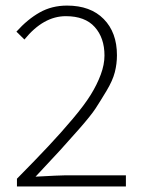

<svg xmlns="http://www.w3.org/2000/svg" viewBox="-20 -671 519 691"><path d="M39.1 -557.1Q79.1 -601.6 122.8 -626.2Q166.5 -650.9 221.2 -650.9Q305.7 -650.9 353.3 -602.5Q400.9 -554.2 400.9 -472.2Q400.9 -441.4 393.3 -411.4Q385.7 -381.3 363.3 -344Q340.8 -306.6 324 -280.8Q307.1 -254.9 263.7 -205.6Q220.2 -156.2 197 -130.9Q173.8 -105.5 114.3 -42Q109.9 -37.6 107.9 -35.2Q195.8 -40 214.8 -40H433.1V0H41V-27.8Q110.4 -98.1 155 -145.8Q199.7 -193.4 241.7 -243.2Q283.7 -293 306.4 -329.6Q329.1 -366.2 342.5 -402.3Q356 -438.5 356 -471.2Q356 -534.7 321 -573.7Q286.1 -612.8 216.8 -612.8Q136.2 -612.8 67.9 -528.8Z"/></svg>

Font: Source Sans Pro Light
Style: Regular
Weight: 300
Designer: Paul D. Hunt
Foundry: Adobe Systems Incorporated
Version: Version 2.020;PS 2.0;hotconv 1.0.86;makeotf.lib2.5.63406